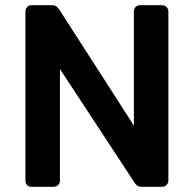

<svg xmlns="http://www.w3.org/2000/svg" viewBox="-20 -720 747 740"><path d="M102 0Q91 0 84.5 -6.5Q78 -13 78 -24V-675Q78 -686 84.5 -693Q91 -700 102 -700H179Q193 -700 199.5 -693.5Q206 -687 208 -684L496 -236V-675Q496 -686 502.5 -693Q509 -700 520 -700H604Q615 -700 622 -693Q629 -686 629 -675V-25Q629 -14 622 -7Q615 0 605 0H527Q513 0 506.5 -6.5Q500 -13 498 -17L211 -454V-24Q211 -13 204 -6.5Q197 0 186 0Z"/></svg>

Font: Fz Rubik Med
Style: Regular
Weight: 500
Designer: Hubert and Fischer
Foundry: Hubert and Fischer
Version: Vit hóa bi FontZin.com